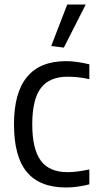

<svg xmlns="http://www.w3.org/2000/svg" viewBox="-20 -821 453 851"><path d="M207 -617 278 -801H360L263 -610ZM273 10Q156 10 99 -58.5Q42 -127 42 -270Q42 -550 273 -550Q317 -550 376 -536V-470Q350 -476 326.5 -478.5Q303 -481 280 -481Q199 -481 161 -430.5Q123 -380 123 -270Q123 -161 160.5 -109.5Q198 -58 279 -58Q302 -58 324.5 -61Q347 -64 376 -70V-4Q354 2 326.5 6Q299 10 273 10Z"/></svg>

Font: Encode Sans Condensed
Style: Regular
Weight: 400
Designer: Pablo Impallari, Andres Torresi
Foundry: Pablo Impallari, Andres Torresi
Version: Version 1.000; ttfautohint (v1.00) -l 8 -r 50 -G 200 -x 14 -